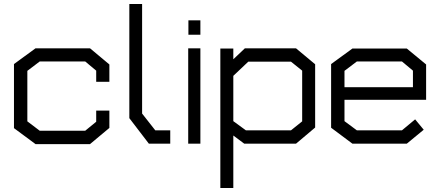

<svg xmlns="http://www.w3.org/2000/svg" viewBox="-20 -720 2195 962"><path d="M431 2H158L50 -78V-399L158 -478H431L528 -397V-310H462V-366L407 -412H179L117 -365V-112L179 -65H407L462 -110V-166H528V-79Z M726 0 628 -128V-700H692V-151L758 -67H833V0Z M924 -546V-618H984V-546ZM923 0V-478H984V0Z M1463 0H1204L1149 -41V222H1084V-477H1149V-423L1207 -478H1463L1559 -398V-81ZM1494 -366 1438 -411H1224L1149 -340V-113L1212 -67H1438L1494 -112Z M1706 -220V-113L1768 -67H1994L2060 -122L2103 -70L2018 0H1746L1639 -80V-399L1746 -477H2018L2115 -397V-220ZM2049 -366 1994 -412H1768L1706 -365V-283H2049Z"/></svg>

Font: Turret Road Medium
Style: Regular
Weight: 500
Designer: Noponies
Foundry: Noponies
Version: Version 1.001; ttfautohint (v1.8)